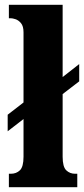

<svg xmlns="http://www.w3.org/2000/svg" viewBox="-20 -780 351 800"><path d="M17 0V-56H25Q48 -56 63 -70.5Q78 -85 78 -127V-284L12 -233V-302L78 -353V-645Q78 -671 67.5 -683.5Q57 -696 44.5 -700Q32 -704 25 -704H17V-760H241V-459L310 -513V-441L241 -388V-127Q241 -85 256 -70.5Q271 -56 293 -56H302V0Z"/></svg>

Font: Noto Serif Tamil ExtraCondensed Black
Style: Regular
Weight: 900
Width: 2
Designer: Indian Type Foundry, Tom Grace, and the Monotype Design Team
Foundry: Monotype Imaging Inc.
Version: Version 2.004; ttfautohint (v1.8.4.7-5d5b)